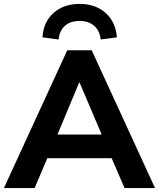

<svg xmlns="http://www.w3.org/2000/svg" viewBox="-30 -962 813 982"><path d="M-10 0 314 -705H439L763 0H607L541 -153H212L147 0ZM375 -540 264 -274H490L377 -540ZM270 -760 187 -771Q192 -849 243.5 -895.5Q295 -942 377 -942Q459 -942 510.5 -895.5Q562 -849 568 -771L485 -760Q480 -805 451.5 -830Q423 -855 377 -855Q330 -855 302 -830Q274 -805 270 -760Z"/></svg>

Font: Nunito Sans ExtraBold
Style: Regular
Weight: 800
Designer: Vernon Adams
Foundry: Vernon Adams
Version: Version 3.101; ttfautohint (v1.8.4.7-5d5b);gftools[0.9.27]